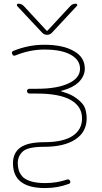

<svg xmlns="http://www.w3.org/2000/svg" viewBox="-20 -792 540 1018"><path d="M219.7 205.1Q132.8 205.1 90.8 171.9Q48.8 139.6 48.8 73.2Q48.8 18.6 87.9 -9.8Q127.9 -38.1 214.8 -38.1Q312.5 -38.1 363.3 -70.3Q415 -103.5 415 -164.1Q415 -228.5 353.5 -262.7Q293.9 -295.9 175.8 -295.9H135.7Q130.9 -295.9 127 -299.8Q123 -303.7 123 -309.1Q123 -314.5 127 -317.9Q130.9 -321.3 135.7 -321.3H175.8Q282.2 -321.3 342.8 -349.6Q404.3 -377.9 404.3 -427.7Q404.3 -474.6 354.5 -502Q305.7 -529.3 214.8 -529.3Q138.7 -529.3 61.5 -498Q48.8 -493.2 44.9 -505.9Q43 -508.8 43 -511.7Q43 -519.5 51.8 -522.5Q130.9 -554.7 214.8 -554.7Q315.4 -554.7 373 -520.5Q429.7 -488.3 429.7 -427.7Q429.7 -388.7 396.5 -355.5Q367.2 -328.1 316.4 -313.5L304.7 -310.5Q303.7 -309.6 303.7 -308.6Q303.7 -307.6 304.7 -307.6L316.4 -303.7Q355.5 -293 384.8 -271.5Q421.9 -244.1 430.7 -218.8Q439.5 -192.4 439.5 -164.1Q439.5 -128.9 424.8 -101.1Q410.2 -73.2 380.9 -53.7Q321.3 -13.7 214.8 -13.7Q129.9 -13.7 102.5 9.8Q74.2 34.2 74.2 73.2Q74.2 92.8 79.1 109.4Q83 125 97.7 142.6Q111.3 159.2 142.6 168.9Q172.9 178.7 219.7 178.7Q280.3 178.7 335 160.2Q346.7 156.2 351.6 167Q356.4 178.7 345.7 182.6Q286.1 205.1 219.7 205.1ZM203.1 -619.1 71.3 -759.8Q69.3 -762.7 69.3 -765.6Q69.3 -766.6 70.3 -768.6Q72.3 -772.5 77.1 -772.5Q94.7 -772.5 106.4 -759.8L226.6 -629.9Q229.5 -627 232.4 -629.9L353.5 -760.7Q365.2 -772.5 381.8 -772.5Q386.7 -772.5 388.7 -768.6Q389.6 -766.6 389.6 -764.6Q389.6 -762.7 387.7 -760.7L255.9 -619.1Q245.1 -607.4 229.5 -607.4Q213.9 -607.4 203.1 -619.1Z"/></svg>

Font: Rounded-X Mgen+ 1mn thin
Style: Regular
Weight: 100
Designer: [Source Han Sans]
Ryoko NISHIZUKA  (kana & ideographs); Paul D. Hunt (Latin, Greek & Cyrillic); Wenlong ZHANG  (bopomofo
Version: Version 1.059.20150602